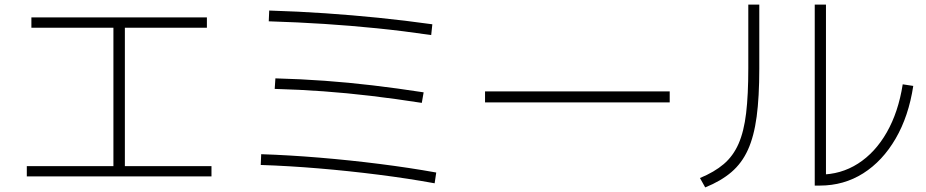

<svg xmlns="http://www.w3.org/2000/svg" viewBox="-20 -783 4040 838"><path d="M97 -13V-58H475V-662H117V-707H883V-662H525V-58H903V-13Z M1877 17Q1762 -4 1632 -20.5Q1502 -37 1371 -48Q1240 -59 1118 -63L1120 -110Q1242 -106 1374 -95Q1506 -84 1636.5 -67.5Q1767 -51 1884 -30ZM1821 -334Q1705 -352 1599.5 -364.5Q1494 -377 1391 -384.5Q1288 -392 1179 -395L1182 -441Q1293 -438 1396.5 -430.5Q1500 -423 1606 -410.5Q1712 -398 1829 -380ZM1862 -630Q1739 -648 1625.5 -659.5Q1512 -671 1396.5 -678.5Q1281 -686 1153 -690L1155 -737Q1284 -733 1400.5 -725Q1517 -717 1631 -705.5Q1745 -694 1867 -677Z M2097 -336V-384H2903V-336Z M3536 27V-763H3585V4L3558 -21Q3650 -21 3725 -69Q3800 -117 3850.5 -205.5Q3901 -294 3920 -415L3966 -408Q3946 -276 3889 -178Q3832 -80 3747.5 -26.5Q3663 27 3558 27ZM3035 -6Q3098 -32 3139 -67Q3180 -102 3203.5 -155.5Q3227 -209 3236.5 -289Q3246 -369 3246 -485V-763H3294V-483Q3294 -360 3282.5 -274Q3271 -188 3244.5 -129.5Q3218 -71 3172.5 -32Q3127 7 3058 35Z"/></svg>

Font: M PLUS 1 Light
Style: Regular
Weight: 300
Designer: Coji Morishita
Foundry: UNDERFOREST DESIGN
Version: Version 1.001